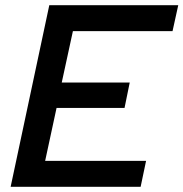

<svg xmlns="http://www.w3.org/2000/svg" viewBox="-20 -720 707 740"><path d="M21 0 170 -700H667L645 -600H261L218 -402H480L460 -304H198L154 -100H543L522 0Z"/></svg>

Font: Rosa Sans Medium
Style: Italic
Weight: 500
Italic angle: -12°
Designer: Pentagram / MCKL
Foundry: Pentagram / MCKL
Version: Version 1.005;September 16, 2019;FontCreator 11.5.0.2425 64-